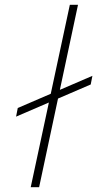

<svg xmlns="http://www.w3.org/2000/svg" viewBox="-20 -780 405 800"><path d="M358 -428 47 -294 54 -330 365 -464ZM143 0H108L271 -760H305Z"/></svg>

Font: Be Vietnam Pro Variable Thin
Style: Italic
Weight: 100
Italic angle: -12°
Designer: Lam Bao, Tony Le, Vietanh Nguyen
Foundry: Yellow Type Foundry
Version: Version 1.002